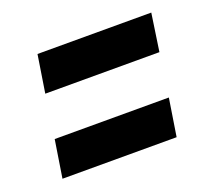

<svg xmlns="http://www.w3.org/2000/svg" viewBox="-68 -549 539 490"><g transform="rotate(-20 201.0 -303.5)"><path d="M384 -464 369 -362H59L75 -464ZM352 -245 336 -143H26L42 -245Z"/></g></svg>

Font: Georama SemiCondensed SemiBold
Style: Italic
Weight: 600
Width: 4
Italic angle: -9°
Designer: Jean-Baptiste Levee
Foundry: Production Type
Version: Version 1.000